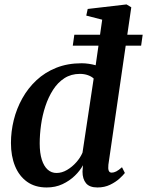

<svg xmlns="http://www.w3.org/2000/svg" viewBox="-20 -837 665 868"><path d="M470 -92.5Q468 -74.5 471.5 -65.5Q475 -56.5 485 -56.5Q494.5 -56.5 505.5 -62Q516.5 -67.5 531.5 -81L544.5 -55Q537 -45 520 -29.5Q503 -14 477.8 -1.8Q452.5 10.5 420.5 10.5Q384.5 10.5 368.8 -8.8Q353 -28 353 -61L355 -90Q342 -65.5 318.2 -42.5Q294.5 -19.5 262.5 -4.5Q230.5 10.5 191 10.5Q138.5 10.5 102.5 -15.2Q66.5 -41 48 -86.2Q29.5 -131.5 29.5 -190.5Q29.5 -242.5 42.2 -294.2Q55 -346 80.8 -392.2Q106.5 -438.5 144.8 -474.2Q183 -510 234.2 -530.5Q285.5 -551 349 -551Q365 -551 381.8 -548.5Q398.5 -546 412.5 -542L442 -748L370 -766.5L376.5 -796.5L552 -817L573.5 -804ZM403.5 -482Q393.5 -491.5 377.2 -497.2Q361 -503 341 -503Q301.5 -503 271.2 -483.5Q241 -464 219.8 -430.8Q198.5 -397.5 185 -356.5Q171.5 -315.5 165.5 -272Q159.5 -228.5 159.5 -188.5Q159.5 -145 169 -115.2Q178.5 -85.5 195.5 -70.2Q212.5 -55 235.5 -55Q260 -55 283.2 -68.8Q306.5 -82.5 325 -103.5Q343.5 -124.5 353 -147ZM316 -680H625L618 -630.5H309Z"/></svg>

Font: Merriweather 60pt SemiBold
Style: Italic
Weight: 600
Italic angle: -7.8°
Version: Version 2.101